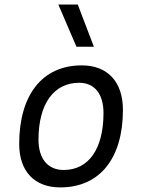

<svg xmlns="http://www.w3.org/2000/svg" viewBox="-20 -815 626 845"><path d="M245.1 9.8C418.5 9.8 521 -117.2 521 -331.5C521 -455.1 453.6 -527.3 339.8 -527.3C167 -527.3 64.5 -398.4 64.5 -181.2C64.5 -61 131.8 9.8 245.1 9.8ZM260.3 -66.9C190.9 -66.9 149.4 -116.2 149.4 -200.2C149.4 -357.4 216.3 -450.7 328.6 -450.7C396.5 -450.7 435.5 -400.9 435.5 -317.4C435.5 -159.7 370.1 -66.9 260.3 -66.9ZM316.4 -609.4H393.1L322.3 -794.9H236.8Z"/></svg>

Font: Cascadia Code SemiLight
Style: Italic
Weight: 350
Italic angle: -10°
Monospace: yes
Designer: Aaron Bell
Foundry: Saja Typeworks
Version: Version 2404.023